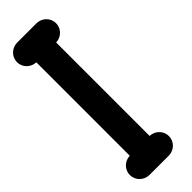

<svg xmlns="http://www.w3.org/2000/svg" viewBox="-276 -727 736 736"><g transform="rotate(-45 92.0 -358.5)"><path d="M-30.2 -664.6C-30.2 -636.1 -7.1 -612.8 21.9 -612V-105.4C-7 -104.5 -30.2 -81.3 -30.2 -52.7C-30.2 -23.6 -6.1 0 23.6 0.1H127.7C157.4 0.1 181.5 -23.5 181.5 -52.6C181.5 -81.2 158.3 -104.4 129.4 -105.3V-611.9C158.3 -612.8 181.5 -636 181.5 -664.6C181.5 -693.7 157.4 -717.3 127.7 -717.3H23.6C-6.1 -717.3 -30.2 -693.6 -30.2 -664.6Z"/></g></svg>

Font: Cactron
Style: Bold
Weight: 900
Version: Version 1.0